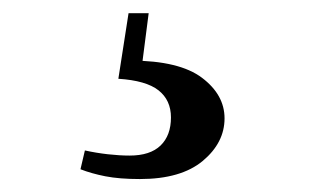

<svg xmlns="http://www.w3.org/2000/svg" viewBox="-20 -24 487 292"><path d="M160 95.8 175.5 -3.9H206.1L195.1 81.7L179.2 68.1Q252.9 68.4 287.2 94.3Q321.5 120.2 321.5 156Q321.5 193 288.4 220.7Q255.3 248.3 192.8 248.3Q161.6 248.3 140.2 244.1Q118.9 239.9 102.4 233.4L109.1 204.8Q126.3 208.6 144.1 210.6Q161.9 212.6 177.1 212.6Q208.4 212.6 224.2 197.3Q240 182 240 154.6Q240 128.3 221.1 113.4Q202.2 98.5 160 95.8Z"/></svg>

Font: Early Summer Mincho VF
Style: Regular
Weight: 250
Designer: GuiWonder
Version: Version 1.002